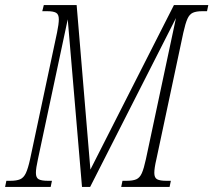

<svg xmlns="http://www.w3.org/2000/svg" viewBox="-46 -734 838 754"><path d="M-26 0 -21 -24H-5Q19 -24 33 -30Q47 -36 55.5 -54Q64 -72 72 -108L178 -606Q185 -640 185 -658Q185 -678 174 -684Q163 -690 140 -690H120L126 -714H255L309 -68L637 -714H772L767 -690H748Q725 -690 711.5 -684Q698 -678 690 -660Q682 -642 674 -606L568 -108Q560 -74 560 -55Q560 -36 571 -30Q582 -24 607 -24H625L620 0H430L435 -24H451Q476 -24 489.5 -30Q503 -36 511 -54Q519 -72 527 -109L645 -663L308 0H276L220 -658L103 -109Q95 -73 95 -55Q95 -36 106 -30Q117 -24 142 -24H158L153 0Z"/></svg>

Font: Noto Serif ExtraCondensed ExtraLight
Style: Italic
Weight: 200
Width: 2
Italic angle: -12°
Designer: Monotype Design Team
Foundry: Monotype Imaging Inc.
Version: Version 2.014; ttfautohint (v1.8.4.7-5d5b)